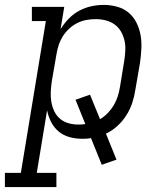

<svg xmlns="http://www.w3.org/2000/svg" viewBox="-67 -558 687 783"><path d="M-47 205V147H18L120 -472H63V-530H195L180 -439Q194 -462 213.5 -482Q233 -502 256.5 -514.5Q280 -527 305.5 -532.5Q331 -538 356 -538Q384 -538 411 -530.5Q438 -523 458 -506Q478 -489 490 -464.5Q502 -440 506.5 -413.5Q511 -387 509.5 -358.5Q508 -330 504 -302L485 -192Q481 -165 472.5 -139Q464 -113 449 -89Q434 -65 412.5 -45Q391 -25 365 -13L408 93L348 114L304 5Q295 7 286 7.5Q277 8 268 8Q241 8 216 1Q191 -6 172 -22Q153 -38 141.5 -60.5Q130 -83 125 -108L83 147H163V205ZM253 -50Q260 -50 267 -50.5Q274 -51 281 -52L241 -151L300 -172L341 -72Q358 -82 372.5 -97Q387 -112 397 -129Q407 -146 413 -164.5Q419 -183 422 -202L440 -312Q443 -332 444 -353Q445 -374 440.5 -393.5Q436 -413 426 -430Q416 -447 400 -458.5Q384 -470 364 -475Q344 -480 323 -480Q304 -480 285 -476.5Q266 -473 248 -464Q230 -455 214.5 -440.5Q199 -426 188.5 -409Q178 -392 172 -373Q166 -354 163 -335L144 -225Q141 -204 140 -183Q139 -162 142.5 -142Q146 -122 154.5 -104Q163 -86 178 -73.5Q193 -61 212.5 -55.5Q232 -50 253 -50Z"/></svg>

Font: Iosevka Curly Slab LtExObl
Style: Regular
Weight: 300
Width: 7
Italic angle: -9°
Monospace: yes
Designer: Belleve Invis
Foundry: Belleve Invis
Version: Version 11.1.0; ttfautohint (v1.8.3)